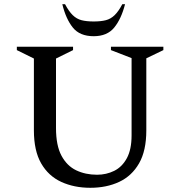

<svg xmlns="http://www.w3.org/2000/svg" viewBox="-20 -882 856 912"><path d="M409 10Q332 10 271 -18Q210 -46 175.5 -106Q141 -166 141 -263V-604L60 -644V-660H327V-644L246 -604V-274Q246 -191 272 -142.5Q298 -94 342 -73Q386 -52 441 -52Q485 -52 522.5 -70.5Q560 -89 582.5 -130.5Q605 -172 605 -239V-606L507 -644V-660H756V-644L675 -605V-263Q675 -166 640.5 -106Q606 -46 546 -18Q486 10 409 10ZM425 -710Q359 -710 326 -751Q293 -792 276 -862H289Q307 -828 325.5 -810Q344 -792 367.5 -786Q391 -780 425 -780Q459 -780 482.5 -786Q506 -792 524.5 -810Q543 -828 561 -862H574Q556 -792 522.5 -751Q489 -710 425 -710Z"/></svg>

Font: Spectral SC Medium
Style: Regular
Weight: 500
Designer: Jean-Baptiste Levee
Foundry: Production Type
Version: Version 2.001